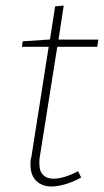

<svg xmlns="http://www.w3.org/2000/svg" viewBox="-20 -666 375 693"><path d="M273 -25Q243 -9 215.5 -1Q188 7 166 7Q132 7 111 -13Q90 -33 90 -73Q90 -81 90.5 -87Q91 -93 93 -98L157 -505L163 -497H59L62 -517L168 -524L159 -515L179 -643L210 -646L190 -515L183 -523H335L331 -497H178L188 -505L124 -102Q123 -98 122.5 -91.5Q122 -85 122 -78Q122 -47 136 -34Q150 -21 173 -21Q192 -21 214.5 -28Q237 -35 262 -48Z"/></svg>

Font: Bitter Thin ExtraLight
Style: Italic
Weight: 250
Italic angle: -9°
Version: Version 2.002